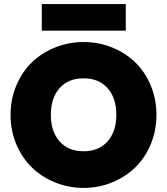

<svg xmlns="http://www.w3.org/2000/svg" viewBox="-20 -924 827 951"><path d="M754.9 -355Q754.9 -277.3 726.6 -209.5Q698.2 -141.6 649.7 -94.5Q601.1 -47.4 534.7 -20.3Q468.3 6.8 394 6.8Q319.8 6.8 253.2 -20.3Q186.5 -47.4 137.9 -94.5Q89.4 -141.6 60.8 -209.5Q32.2 -277.3 32.2 -355Q32.2 -432.6 60.8 -500.5Q89.4 -568.4 137.9 -615.2Q186.5 -662.1 253.2 -689Q319.8 -715.8 394 -715.8Q468.8 -715.8 535.2 -689Q601.6 -662.1 649.9 -615.2Q698.2 -568.4 726.6 -500.7Q754.9 -433.1 754.9 -355ZM231.9 -355Q231.9 -272.5 275.1 -223.6Q318.4 -174.8 394 -174.8Q469.2 -174.8 512.7 -223.6Q556.2 -272.5 556.2 -355Q556.2 -438.5 512.9 -487.3Q469.7 -536.1 394 -536.1Q317.9 -536.1 274.9 -487.3Q231.9 -438.5 231.9 -355ZM187 -772V-903.8H603V-772Z"/></svg>

Font: Poppins ExtraBold
Style: Regular
Weight: 800
Designer: Ninad Kale (Devanagari), Jonny Pinhorn (Latin)
Foundry: Indian Type Foundry
Version: Version 3.200;PS 1.000;hotconv 16.6.54;makeotf.lib2.5.65590